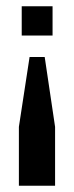

<svg xmlns="http://www.w3.org/2000/svg" viewBox="-20 -419 235 610"><path d="M74 -238H122L155 -16V171H40V-16ZM49 -399H147V-306H49Z"/></svg>

Font: Rokkitt SemiBold SemiBold
Style: Regular
Weight: 600
Version: Version 3.103